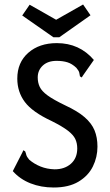

<svg xmlns="http://www.w3.org/2000/svg" viewBox="-20 -824 490 855"><path d="M219 11Q163 11 116 -7.5Q69 -26 37 -62L80 -146L84 -155L92 -150Q95 -143 97 -134.5Q99 -126 110 -113Q132 -94 160.5 -82.5Q189 -71 223 -70Q268 -70 296 -95Q324 -120 324 -163Q324 -186 315.5 -204.5Q307 -223 282.5 -242Q258 -261 210 -285Q124 -325 90.5 -370Q57 -415 57 -474Q57 -546 106 -589Q155 -632 233 -632Q334 -632 398 -557L349 -487L344 -479L336 -484Q335 -492 333 -500.5Q331 -509 320 -522Q301 -540 280.5 -546.5Q260 -553 232 -553Q193 -553 170.5 -532Q148 -511 148 -479Q148 -456 157 -437Q166 -418 192 -399Q218 -380 270 -355Q326 -329 357 -302Q388 -275 401 -243.5Q414 -212 414 -171Q414 -124 393.5 -82.5Q373 -41 329.5 -15Q286 11 219 11ZM350 -804 383 -756 244 -658H218L79 -755L112 -803L230 -736Z"/></svg>

Font: Inconsolata SemiCondensed SemiBold
Style: Regular
Weight: 600
Width: 4
Monospace: yes
Designer: Raph Levien, Cyreal, Brenton Simpson
Foundry: Raph Levien, Cyreal, Google
Version: Version 3.001; ttfautohint (v1.8.2.53-6de2)